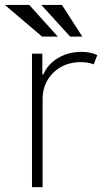

<svg xmlns="http://www.w3.org/2000/svg" viewBox="-41 -765 430 785"><path d="M89.8 0V-545.5H132.1V-460.2H136Q153.8 -502.1 195.8 -527.5Q237.9 -552.9 292.3 -552.9Q329.5 -552.9 356.9 -539.8L342 -501.8Q319.6 -511 289.8 -511Q244.3 -511 209 -491.5Q173.7 -471.9 153.4 -437.7Q133.2 -403.4 133.2 -359.4V0ZM195.3 -615.4H131L-21 -744.7H78.8ZM295.5 -615.4H245.7L128.2 -744.7H212.4Z"/></svg>

Font: Inter UI Extra Light
Style: Regular
Weight: 200
Designer: Rasmus Andersson
Foundry: rsms
Version: 3.2;8d6f07862